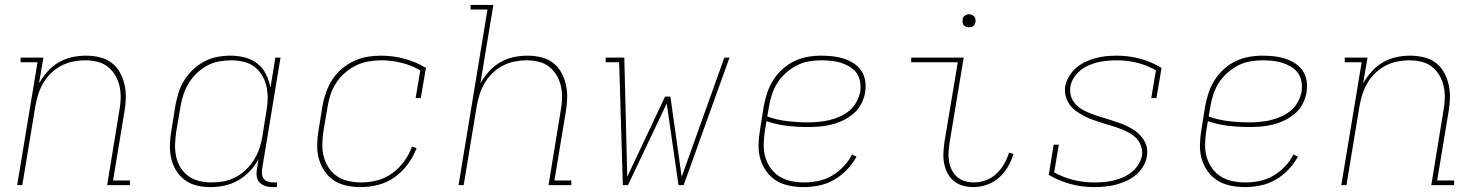

<svg xmlns="http://www.w3.org/2000/svg" viewBox="-20 -755 6040 783"><path d="M50 0 133 -501H64V-520H157L139 -415Q154 -441 174 -463.5Q194 -486 220 -501Q246 -516 274.5 -522Q303 -528 331 -528Q359 -528 386.5 -521.5Q414 -515 435 -499Q456 -483 469 -459.5Q482 -436 488 -409Q494 -382 493 -353.5Q492 -325 487 -297L441 -19H510V0H417L466 -300Q471 -325 472 -351Q473 -377 468 -401Q463 -425 451 -446Q439 -467 420.5 -482Q402 -497 377.5 -503Q353 -509 327 -509Q303 -509 278 -504Q253 -499 230 -487Q207 -475 188 -456.5Q169 -438 156 -415.5Q143 -393 135.5 -369Q128 -345 124 -321L71 0Z M838 8Q809 8 782 1.5Q755 -5 733.5 -21Q712 -37 698 -60Q684 -83 678 -110Q672 -137 673 -165.5Q674 -194 679 -223L695 -323Q700 -350 708 -376.5Q716 -403 731 -427Q746 -451 767 -471Q788 -491 813.5 -504.5Q839 -518 866 -523Q893 -528 920 -528Q950 -528 979 -520.5Q1008 -513 1030 -495.5Q1052 -478 1064.5 -452.5Q1077 -427 1083 -398L1103 -520H1124L1049 -66Q1047 -55 1048.5 -44Q1050 -33 1056.5 -25Q1063 -17 1073.5 -14Q1084 -11 1095 -11H1110L1109 8H1091Q1076 8 1062 3.5Q1048 -1 1038.5 -11Q1029 -21 1027 -36Q1025 -51 1028 -66L1034 -106Q1020 -79 998.5 -56.5Q977 -34 950.5 -19Q924 -4 895.5 2Q867 8 838 8ZM843 -11Q867 -11 892 -15.5Q917 -20 940 -32Q963 -44 982.5 -62.5Q1002 -81 1016 -103.5Q1030 -126 1038 -150Q1046 -174 1050 -199L1066 -299Q1071 -325 1071.5 -351Q1072 -377 1067 -401Q1062 -425 1049.5 -446.5Q1037 -468 1018 -482.5Q999 -497 974 -503Q949 -509 923 -509Q899 -509 873.5 -504.5Q848 -500 825 -487.5Q802 -475 782.5 -456.5Q763 -438 749.5 -415.5Q736 -393 728 -369Q720 -345 716 -320L699 -220Q695 -194 694 -168.5Q693 -143 698 -118.5Q703 -94 715.5 -73Q728 -52 747.5 -37.5Q767 -23 792 -17Q817 -11 843 -11Z M1452 8Q1422 8 1393.5 2Q1365 -4 1342 -19Q1319 -34 1303.5 -57Q1288 -80 1280.5 -107Q1273 -134 1273.5 -164Q1274 -194 1279 -223L1295 -323Q1300 -351 1309.5 -378Q1319 -405 1335 -430Q1351 -455 1374 -474.5Q1397 -494 1424 -506.5Q1451 -519 1479 -523.5Q1507 -528 1534 -528Q1584 -528 1631 -515Q1678 -502 1717 -478L1696 -355H1675L1694 -468Q1660 -488 1619 -498.5Q1578 -509 1535 -509Q1509 -509 1483 -504.5Q1457 -500 1433 -488.5Q1409 -477 1388 -459Q1367 -441 1352 -418.5Q1337 -396 1328.5 -371Q1320 -346 1316 -320L1299 -220Q1295 -194 1294.5 -167Q1294 -140 1300.5 -115.5Q1307 -91 1321 -70Q1335 -49 1355.5 -35.5Q1376 -22 1402 -16.5Q1428 -11 1454 -11Q1486 -11 1518.5 -19.5Q1551 -28 1579.5 -48.5Q1608 -69 1628.5 -97.5Q1649 -126 1660 -157L1679 -151Q1666 -117 1643.5 -86Q1621 -55 1590.5 -33Q1560 -11 1523.5 -1.5Q1487 8 1452 8Z M1850 0 1968 -716H1899V-735H1992L1939 -415Q1954 -441 1974 -463.5Q1994 -486 2020 -501Q2046 -516 2074.5 -522Q2103 -528 2131 -528Q2159 -528 2186.5 -521.5Q2214 -515 2235 -499Q2256 -483 2269 -459.5Q2282 -436 2288 -409Q2294 -382 2293 -353.5Q2292 -325 2287 -297L2241 -19H2310V0H2217L2266 -300Q2271 -325 2272 -351Q2273 -377 2268 -401Q2263 -425 2251 -446Q2239 -467 2220.5 -482Q2202 -497 2177.5 -503Q2153 -509 2127 -509Q2103 -509 2078 -504Q2053 -499 2030 -487Q2007 -475 1988 -456.5Q1969 -438 1956 -415.5Q1943 -393 1935.5 -369Q1928 -345 1924 -321L1871 0Z M2768 0H2747L2699 -333L2541 0H2520L2505 -501H2450V-520H2526L2538 -34L2692 -361H2714L2760 -34L2934 -520H2955Z M3257 8Q3227 8 3198 2Q3169 -4 3145.5 -18.5Q3122 -33 3105.5 -56Q3089 -79 3081 -106Q3073 -133 3073.5 -163Q3074 -193 3079 -223L3095 -323Q3100 -350 3109 -377Q3118 -404 3133.5 -428.5Q3149 -453 3171 -473Q3193 -493 3219 -505.5Q3245 -518 3273 -523Q3301 -528 3328 -528Q3352 -528 3375.5 -525.5Q3399 -523 3420.5 -516Q3442 -509 3461 -497Q3480 -485 3492.5 -466.5Q3505 -448 3508.5 -425Q3512 -402 3508 -378Q3504 -354 3492.5 -331.5Q3481 -309 3461 -292Q3441 -275 3418 -264Q3395 -253 3371 -247Q3347 -241 3322.5 -239Q3298 -237 3275 -237Q3231 -237 3188.5 -242Q3146 -247 3106 -261L3099 -220Q3095 -193 3094.5 -166Q3094 -139 3101 -114.5Q3108 -90 3123 -69Q3138 -48 3159 -35Q3180 -22 3206 -16.5Q3232 -11 3260 -11Q3288 -11 3317 -17Q3346 -23 3372 -38Q3398 -53 3419.5 -75.5Q3441 -98 3455 -125L3473 -116Q3457 -87 3433.5 -62.5Q3410 -38 3381 -21.5Q3352 -5 3320 1.5Q3288 8 3257 8ZM3275 -256Q3296 -256 3318 -258Q3340 -260 3361.5 -265Q3383 -270 3404.5 -279.5Q3426 -289 3443.5 -303.5Q3461 -318 3472.5 -339Q3484 -360 3488 -381Q3491 -402 3487.5 -422Q3484 -442 3473 -457.5Q3462 -473 3445 -483Q3428 -493 3409 -499Q3390 -505 3369.5 -507Q3349 -509 3328 -509Q3304 -509 3278 -504.5Q3252 -500 3229 -488Q3206 -476 3185 -457.5Q3164 -439 3150 -416.5Q3136 -394 3128 -369.5Q3120 -345 3116 -320L3109 -280Q3148 -266 3190 -261Q3232 -256 3275 -256Z M3950 8Q3927 8 3906 2Q3885 -4 3869.5 -17Q3854 -30 3844 -49Q3834 -68 3830 -89.5Q3826 -111 3827.5 -133.5Q3829 -156 3832 -179L3886 -501H3696V-520H3910L3853 -176Q3850 -156 3848.5 -136.5Q3847 -117 3850 -98.5Q3853 -80 3861 -63Q3869 -46 3882.5 -34Q3896 -22 3914.5 -16.5Q3933 -11 3953 -11Q3976 -11 4000.5 -20Q4025 -29 4043.5 -46.5Q4062 -64 4075 -86.5Q4088 -109 4095 -133L4113 -127Q4105 -100 4090.5 -75Q4076 -50 4054 -30.5Q4032 -11 4004.5 -1.5Q3977 8 3950 8ZM3931 -644Q3925 -644 3919.5 -646Q3914 -648 3910 -652.5Q3906 -657 3905.5 -663.5Q3905 -670 3906 -676Q3906 -681 3908.5 -685Q3911 -689 3915 -691.5Q3919 -694 3923 -695.5Q3927 -697 3932 -697Q3938 -697 3943.5 -694.5Q3949 -692 3953 -687.5Q3957 -683 3958 -676.5Q3959 -670 3958 -664Q3957 -659 3954.5 -655Q3952 -651 3948.5 -648.5Q3945 -646 3940.5 -645Q3936 -644 3931 -644Z M4441 8Q4391 8 4344 -5Q4297 -18 4257 -42L4277 -165H4298L4279 -52Q4315 -32 4356.5 -21.5Q4398 -11 4442 -11Q4461 -11 4480.5 -12.5Q4500 -14 4519.5 -18.5Q4539 -23 4558 -31Q4577 -39 4593.5 -52Q4610 -65 4621.5 -82.5Q4633 -100 4637 -120Q4640 -140 4633.5 -159Q4627 -178 4614 -191.5Q4601 -205 4584 -214Q4567 -223 4548.5 -230Q4530 -237 4511.5 -242.5Q4493 -248 4474 -254Q4455 -260 4436.5 -266.5Q4418 -273 4401 -282Q4384 -291 4368.5 -302Q4353 -313 4342 -328.5Q4331 -344 4326 -363.5Q4321 -383 4324 -403Q4328 -424 4340 -444Q4352 -464 4369.5 -479Q4387 -494 4408 -503.5Q4429 -513 4450 -518.5Q4471 -524 4492.5 -526Q4514 -528 4536 -528Q4585 -528 4631.5 -515Q4678 -502 4717 -478L4696 -355H4675L4694 -468Q4660 -488 4619.5 -498.5Q4579 -509 4536 -509Q4517 -509 4497.5 -507.5Q4478 -506 4459 -501.5Q4440 -497 4421 -489Q4402 -481 4386 -468Q4370 -455 4359 -437.5Q4348 -420 4345 -401Q4342 -380 4348 -361.5Q4354 -343 4367.5 -329Q4381 -315 4398 -306Q4415 -297 4433.5 -290Q4452 -283 4470.5 -277.5Q4489 -272 4508 -266Q4527 -260 4545.5 -253.5Q4564 -247 4581 -238.5Q4598 -230 4613 -218.5Q4628 -207 4639.5 -191.5Q4651 -176 4656 -157Q4661 -138 4657 -117Q4654 -96 4641.5 -75.5Q4629 -55 4611 -40.5Q4593 -26 4572 -16.5Q4551 -7 4529 -1.5Q4507 4 4485 6Q4463 8 4441 8Z M5057 8Q5027 8 4998 2Q4969 -4 4945.5 -18.5Q4922 -33 4905.5 -56Q4889 -79 4881 -106Q4873 -133 4873.5 -163Q4874 -193 4879 -223L4895 -323Q4900 -350 4909 -377Q4918 -404 4933.5 -428.5Q4949 -453 4971 -473Q4993 -493 5019 -505.5Q5045 -518 5073 -523Q5101 -528 5128 -528Q5152 -528 5175.5 -525.5Q5199 -523 5220.5 -516Q5242 -509 5261 -497Q5280 -485 5292.5 -466.5Q5305 -448 5308.5 -425Q5312 -402 5308 -378Q5304 -354 5292.5 -331.5Q5281 -309 5261 -292Q5241 -275 5218 -264Q5195 -253 5171 -247Q5147 -241 5122.5 -239Q5098 -237 5075 -237Q5031 -237 4988.5 -242Q4946 -247 4906 -261L4899 -220Q4895 -193 4894.5 -166Q4894 -139 4901 -114.5Q4908 -90 4923 -69Q4938 -48 4959 -35Q4980 -22 5006 -16.5Q5032 -11 5060 -11Q5088 -11 5117 -17Q5146 -23 5172 -38Q5198 -53 5219.5 -75.5Q5241 -98 5255 -125L5273 -116Q5257 -87 5233.5 -62.5Q5210 -38 5181 -21.5Q5152 -5 5120 1.5Q5088 8 5057 8ZM5075 -256Q5096 -256 5118 -258Q5140 -260 5161.5 -265Q5183 -270 5204.5 -279.5Q5226 -289 5243.5 -303.5Q5261 -318 5272.5 -339Q5284 -360 5288 -381Q5291 -402 5287.5 -422Q5284 -442 5273 -457.5Q5262 -473 5245 -483Q5228 -493 5209 -499Q5190 -505 5169.5 -507Q5149 -509 5128 -509Q5104 -509 5078 -504.5Q5052 -500 5029 -488Q5006 -476 4985 -457.5Q4964 -439 4950 -416.5Q4936 -394 4928 -369.5Q4920 -345 4916 -320L4909 -280Q4948 -266 4990 -261Q5032 -256 5075 -256Z M5450 0 5533 -501H5464V-520H5557L5539 -415Q5554 -441 5574 -463.5Q5594 -486 5620 -501Q5646 -516 5674.5 -522Q5703 -528 5731 -528Q5759 -528 5786.5 -521.5Q5814 -515 5835 -499Q5856 -483 5869 -459.5Q5882 -436 5888 -409Q5894 -382 5893 -353.5Q5892 -325 5887 -297L5841 -19H5910V0H5817L5866 -300Q5871 -325 5872 -351Q5873 -377 5868 -401Q5863 -425 5851 -446Q5839 -467 5820.5 -482Q5802 -497 5777.5 -503Q5753 -509 5727 -509Q5703 -509 5678 -504Q5653 -499 5630 -487Q5607 -475 5588 -456.5Q5569 -438 5556 -415.5Q5543 -393 5535.5 -369Q5528 -345 5524 -321L5471 0Z"/></svg>

Font: Iosevka HT Thin Extended
Style: Italic
Weight: 100
Width: 7
Italic angle: -9°
Monospace: yes
Designer: Belleve Invis
Foundry: Belleve Invis
Version: Version 32.3.0; ttfautohint (v1.8.4)